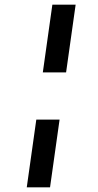

<svg xmlns="http://www.w3.org/2000/svg" viewBox="-20 -679 420 825"><path d="M164 -368 205 -659H305L264 -368ZM95 126 136 -165H236L195 126Z"/></svg>

Font: Neutral Grotesk
Style: Italic
Weight: 400
Italic angle: -8°
Designer: Nawras Khrais
Foundry: Nawras Khrais
Version: Version 1.000